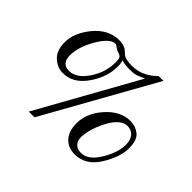

<svg xmlns="http://www.w3.org/2000/svg" viewBox="-150 -898 1133 1133"><g transform="rotate(45 416.5 -331.0)"><path d="M357.9 -553.7Q357.9 -576.2 354.7 -585.2Q351.6 -594.2 344.5 -598.4Q337.4 -602.5 326.7 -606Q315.9 -609.4 300.3 -619.6Q292 -625 288.1 -628.2Q284.2 -631.3 281.7 -631.3Q235.4 -631.3 186 -546.4Q137.2 -461.9 137.2 -391.6Q137.2 -359.4 152.3 -341.3Q167.5 -323.2 199.2 -323.2Q258.3 -323.2 308.1 -396Q357.9 -468.8 357.9 -553.7ZM744.6 -252Q744.6 -293 724.9 -315.7Q705.1 -338.4 672.9 -338.4Q645 -338.4 618.7 -315.2Q592.3 -292 570.3 -250Q547.9 -206.5 536.6 -167.7Q525.4 -128.9 524.9 -96.7Q524.9 -64.5 543.2 -47.6Q561.5 -30.8 590.8 -30.8Q649.4 -30.8 696.8 -108.4Q744.6 -187 744.6 -252ZM664.1 -371.1Q707 -371.1 739.7 -345.7Q772.5 -320.3 772.5 -251Q772.5 -177.2 716.8 -87.9Q661.1 1.5 569.8 1.5Q545.4 1.5 523.2 -6.6Q501 -14.6 484.4 -31.5Q467.8 -48.3 458 -74.5Q448.2 -100.6 448.2 -136.7Q448.2 -220.7 515.1 -295.9Q582.5 -371.1 664.1 -371.1ZM325.7 -653.8Q336.9 -649.9 346.2 -641.4Q355.5 -632.8 364.7 -624.5Q376 -614.7 396.2 -610.8Q416.5 -606.9 438 -606.9Q493.7 -606.9 541.5 -634.3Q553.7 -641.1 566.7 -651.4Q579.6 -661.6 593.8 -675.8H634.3L248.5 14.2H200.7L548.3 -609.4Q529.3 -600.6 517.1 -595.2Q504.9 -589.8 494.6 -586.9Q484.4 -584 473.6 -583Q462.9 -582 446.8 -582Q425.3 -582 409.4 -584Q393.6 -585.9 377.9 -590.8Q379.9 -584.5 381.1 -579.6Q382.3 -574.7 383.1 -570.1Q383.8 -565.4 384 -559.3Q384.3 -553.2 384.3 -543.5Q384.3 -455.6 325.2 -371.6Q266.6 -288.1 181.2 -288.1Q135.7 -288.1 98.1 -322.8Q61 -356.9 61 -424.8Q61 -465.3 77.6 -504.9Q94.2 -544.4 126.5 -583.5Q158.2 -621.6 196.8 -641.4Q235.4 -661.1 276.4 -661.6Q307.1 -661.6 325.7 -653.8Z"/></g></svg>

Font: Dima Niloofar
Style: Regular
Weight: 400
Designer: R.Balvardi
Foundry: Dima Software Group
Version: Version 3.00;November 13, 2018;FontCreator 11.5.0.2427 64-bi